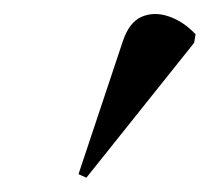

<svg xmlns="http://www.w3.org/2000/svg" viewBox="-20 -746 294 269"><path d="M101 -497 90 -502 152 -688Q161 -715 178.5 -722.5Q196 -730 216.5 -723Q237 -716 254 -698L252 -686Z"/></svg>

Font: Noto Serif Display Medium
Style: Italic
Weight: 500
Italic angle: -12°
Designer: Monotype Design Team
Foundry: Monotype Imaging Inc.
Version: Version 2.009